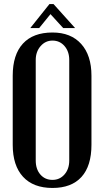

<svg xmlns="http://www.w3.org/2000/svg" viewBox="-20 -921 520 951"><path d="M240 -760Q331 -760 382 -703.5Q433 -647 433 -546V-204Q433 -99 383.5 -44.5Q334 10 240 10Q145 10 94 -45.5Q43 -101 43 -204V-546Q43 -650 93.5 -705Q144 -760 240 -760ZM240 -30Q276 -30 299.5 -57Q323 -84 323 -126V-624Q323 -666 299.5 -693Q276 -720 240 -720Q205 -720 181 -692.5Q157 -665 157 -624V-126Q157 -83 180 -56.5Q203 -30 240 -30ZM174 -782H130L225 -901H245L352 -782H293L230 -851Z"/></svg>

Font: Girassol
Style: Regular
Weight: 400
Width: 3
Designer: Liam Spradlin
Version: Version 1.004